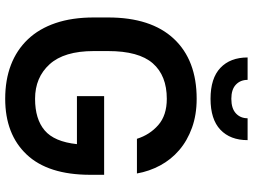

<svg xmlns="http://www.w3.org/2000/svg" viewBox="-134 -806 949 720"><g transform="rotate(90 340.0 -445.5)"><path d="M340 -362H635V-310Q635 -152 559 -71.5Q483 9 350 9Q279 9 223 -12.5Q167 -34 127 -76Q87 -118 66 -180Q45 -242 45 -323V-377Q45 -538 125 -623.5Q205 -709 350 -709Q410 -709 458.5 -691.5Q507 -674 542.5 -643.5Q578 -613 600 -572Q622 -531 630 -485H500Q485 -533 448.5 -565Q412 -597 350 -597Q263 -597 217 -544.5Q171 -492 171 -377V-323Q171 -212 220.5 -157.5Q270 -103 350 -103Q426 -103 468.5 -139Q511 -175 520 -260H340ZM350 -761Q273 -761 234 -798Q195 -835 195 -900H279Q279 -873 297 -856Q315 -839 350 -839Q386 -839 404.5 -856Q423 -873 423 -900H505Q505 -835 466 -798Q427 -761 350 -761Z"/></g></svg>

Font: PT Root UI Web Bold
Style: Regular
Weight: 700
Designer: Vitaly Kuzmin
Foundry: ParaType Ltd.
Version: Version 1.000W